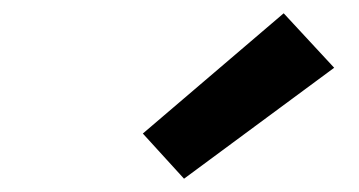

<svg xmlns="http://www.w3.org/2000/svg" viewBox="-20 -828 540 289"><path d="M257 -559 195 -627 407 -808 483 -726Z"/></svg>

Font: Iosevka Slab
Style: Bold Italic
Weight: 700
Italic angle: -9°
Monospace: yes
Designer: Belleve Invis
Foundry: Belleve Invis
Version: Version 11.1.0; ttfautohint (v1.8.3)